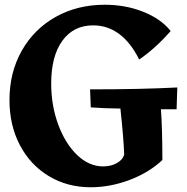

<svg xmlns="http://www.w3.org/2000/svg" viewBox="-20 -785 788 810"><path d="M20 -363Q20 -479 71.5 -570.5Q123 -662 214.5 -713.5Q306 -765 422 -765Q510 -765 585 -735Q660 -705 700 -654Q634 -579 567 -534Q532 -605 483 -641.5Q434 -678 373 -678Q290 -678 243 -613Q196 -548 196 -433Q196 -339 226 -258.5Q256 -178 306 -130.5Q356 -83 415 -83Q449 -83 474 -97.5Q499 -112 504 -134Q501 -206 488 -327Q412 -328 363 -332L360 -408Q574 -408 728 -416L725 -324H659Q665 -239 665 -110Q609 -57 527 -26Q445 5 363 5Q264 5 186 -42Q108 -89 64 -172.5Q20 -256 20 -363Z"/></svg>

Font: Otomanopee One
Style: Regular
Weight: 400
Designer: Das Ende der Wildnis
Foundry: Gutenberg Labo
Version: Version 3.005